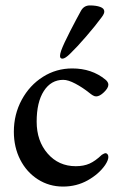

<svg xmlns="http://www.w3.org/2000/svg" viewBox="-20 -672 448 707"><path d="M31 -187Q31 -251 60 -304.5Q89 -358 138 -389Q187 -420 246 -420Q318 -420 368 -379Q379 -370 379 -360Q379 -348 363 -332.5Q347 -317 334 -317Q328 -317 321.5 -321Q315 -325 309 -330Q284 -350 257.5 -364Q231 -378 213 -378Q168 -378 141.5 -337Q115 -296 115 -224Q115 -153 155.5 -106.5Q196 -60 259 -60Q288 -60 309.5 -69.5Q331 -79 355 -102Q365 -108 368 -108Q373 -108 376 -104Q379 -100 379 -94Q379 -82 367 -64Q344 -31 303 -8Q262 15 212 15Q161 15 119.5 -11.5Q78 -38 54.5 -84Q31 -130 31 -187ZM201 -466Q201 -473 205 -485Q214 -510 238.5 -557.5Q263 -605 278 -632Q289 -652 311 -652Q334 -652 349 -646.5Q364 -641 364 -630Q364 -623 359.5 -616Q355 -609 354 -608Q332 -578 297.5 -538Q263 -498 239 -475Q220 -456 210 -456Q201 -456 201 -466Z"/></svg>

Font: EB Garamond Medium
Style: Regular
Weight: 500
Designer: Georg Duffner and Octavio Pardo
Foundry: Georg Duffner
Version: Version 1.000